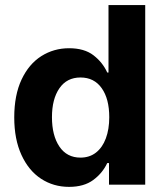

<svg xmlns="http://www.w3.org/2000/svg" viewBox="-20 -727 651 756"><path d="M36.1 -264.6Q36.1 -352.5 64.9 -413.8Q93.8 -475.1 142.8 -506.1Q191.9 -537.1 252 -537.1Q312 -537.1 348.1 -509.3Q384.3 -481.4 402.3 -441.4H407.2V-707H551.8V0H409.2V-85H402.3Q383.8 -45.4 347.2 -18.3Q310.5 8.8 252 8.8Q190.4 8.8 141.6 -23.2Q92.8 -55.2 64.5 -116.9Q36.1 -178.7 36.1 -264.6ZM410.2 -265.6Q410.2 -337.9 380.4 -379.9Q350.6 -421.9 296.9 -421.9Q243.2 -421.9 213.9 -379.4Q184.6 -336.9 184.6 -265.6Q184.6 -193.4 213.9 -149.9Q243.2 -106.4 296.9 -106.4Q332.5 -106.4 357.9 -126.2Q383.3 -146 396.7 -181.9Q410.2 -217.8 410.2 -265.6Z"/></svg>

Font: Pretendard Std
Style: Bold
Weight: 700
Designer: Base glyphs from Inter by Rasmus Andersson; Hangeul glyphs from Noto Sans CJK(Source Han Sans) by Jang Soo-young and Kan
Foundry: Kil Hyung-jin
Version: Version 1.309